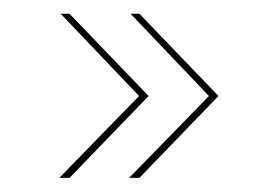

<svg xmlns="http://www.w3.org/2000/svg" viewBox="-20 -404 393 272"><path d="M163 -152 276 -268 165 -384.5H177.5L289.5 -268L177.5 -152ZM64 -152 177 -268 66 -384.5H78.5L190.5 -268L78.5 -152Z"/></svg>

Font: Imbue 100pt ExtraBold
Style: Regular
Weight: 800
Designer: Tyler Finck
Foundry: Etcetera Type Company
Version: Version 1.102; ttfautohint (v1.8.3)